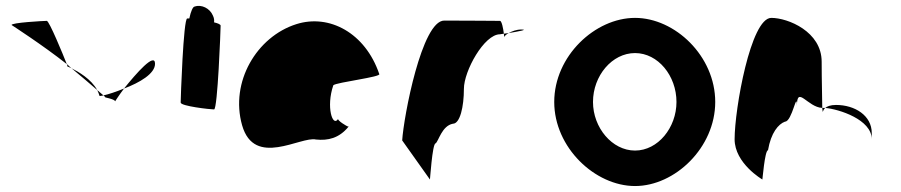

<svg xmlns="http://www.w3.org/2000/svg" viewBox="-20 -616 3021 644"><path d="M19 -532C19 -532 123 -465 204 -401C192 -432 145 -546 137 -546C127 -546 16 -540 19 -532ZM204 -401C206 -397 206 -394 206 -393C206 -393 212 -391 220 -387C214 -391 210 -397 204 -401ZM220 -387C254 -359 285 -332 306 -314C286 -351 242 -376 220 -387ZM306 -314C309 -308 312 -301 314 -294C318 -294 322 -295 327 -296C322 -300 315 -306 306 -314ZM327 -296C331 -292 334 -290 333 -290C325 -290 366 -284 366 -276C366 -276 378 -295 396 -319C369 -308 345 -300 327 -296ZM396 -319C449 -339 500 -369 500 -402C500 -442 437 -370 396 -319Z M586 -272C586 -260 685 -249 698 -249C710 -249 720 -518 720 -530C720 -534 711 -538 698 -541C699 -548 698 -556 694 -564C684 -588 656 -602 633 -594C627 -594 620 -578 615 -554H608C595 -554 586 -284 586 -272Z M792 -196C833 -52 989 -160 1040 -148C1080 -144 1117 -152 1149 -191C1141 -193 1112 -212 1114 -217C1096 -188 1073 -257 1098 -330C1108 -340 1262 -358 1252 -368C1205 -506 1084 -570 974 -535C841 -493 751 -341 792 -196ZM1114 -218V-217ZM1150 -192 1149 -191C1151 -191 1151 -191 1150 -190Z M1329 -145 1422 -14C1422 -6 1430 -135 1441 -135C1451 -142 1462 -194 1499 -201C1523 -201 1536 -258 1536 -318C1536 -378 1604 -501 1657 -501C1657 -501 1662 -502 1670 -503C1668 -520 1663 -546 1657 -546C1657 -546 1536 -547 1470 -547C1395 -547 1334 -225 1329 -145ZM1670 -503C1671 -498 1671 -494 1671 -491C1671 -494 1677 -500 1686 -505C1680 -504 1675 -504 1670 -503ZM1686 -505C1716 -510 1755 -517 1728 -517C1712 -517 1697 -511 1686 -505Z M1839 -274C1839 -121 1976 8 2110 8C2244 8 2379 -121 2379 -274C2379 -428 2244 -556 2110 -556C1976 -556 1839 -428 1839 -274ZM1969 -274C1969 -362 2033 -438 2110 -438C2187 -438 2249 -362 2249 -274C2249 -188 2187 -111 2110 -111C2033 -111 1969 -188 1969 -274Z M2444 -149C2444 -68 2537 -14 2537 -14C2537 -6 2545 -112 2556 -112C2566 -171 2591 -200 2613 -208C2637 -208 2653 -314 2653 -261C2653 -331 2689 -256 2738 -254C2738 -281 2736 -346 2736 -409C2736 -510 2623 -556 2567 -556C2498 -556 2444 -250 2444 -149ZM2738 -254C2739 -246 2739 -242 2740 -241C2740 -237 2739 -246 2748 -254ZM2748 -254C2794 -250 2904 -215 2904 -149V-170C2904 -228 2848 -264 2784 -264C2765 -264 2754 -259 2748 -254Z"/></svg>

Font: Ampere
Style: Cnd
Weight: 400
Version: Version 1